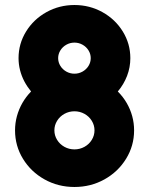

<svg xmlns="http://www.w3.org/2000/svg" viewBox="-20 -733 595 766"><path d="M277 13Q212 13 157.8 -17.2Q103.5 -47.5 71.8 -99.2Q40 -151 40 -213Q40 -242 47.5 -269.5Q55 -297 69.2 -322Q83.5 -347 104 -368Q88.5 -387 77.2 -408.2Q66 -429.5 60 -453Q54 -476.5 54 -501Q54 -558.5 84 -607.2Q114 -656 165.2 -684.5Q216.5 -713 277 -713Q337.5 -713 388.8 -684.5Q440 -656 470 -607.2Q500 -558.5 500 -501Q500 -464.5 487 -430.5Q474 -396.5 450 -368Q471 -347 485.5 -322Q500 -297 507.5 -269.5Q515 -242 515 -213Q515 -151.5 483 -99.5Q451 -47.5 396.5 -17.2Q342 13 277 13ZM277 -137Q298.5 -137 317 -147.2Q335.5 -157.5 346.2 -175Q357 -192.5 357 -213Q357 -233.5 346.2 -251Q335.5 -268.5 317 -278.8Q298.5 -289 277 -289Q255.5 -289 237 -278.8Q218.5 -268.5 207.8 -251Q197 -233.5 197 -213Q197 -192.5 207.8 -175Q218.5 -157.5 237 -147.2Q255.5 -137 277 -137ZM277 -439Q294.5 -439 309.5 -447.5Q324.5 -456 333.2 -470.2Q342 -484.5 342 -501Q342 -517.5 333.2 -531.8Q324.5 -546 309.5 -554.5Q294.5 -563 277 -563Q259.5 -563 244.5 -554.5Q229.5 -546 220.8 -531.8Q212 -517.5 212 -501Q212 -484.5 220.8 -470.2Q229.5 -456 244.5 -447.5Q259.5 -439 277 -439Z"/></svg>

Font: Urbanist
Style: Regular
Weight: 400
Designer: Corey Hu
Foundry: Corey Hu
Version: Version 1.2; befe77262ef67d88f1d94aa3d2e49ef1327b4483